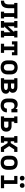

<svg xmlns="http://www.w3.org/2000/svg" viewBox="2604 -3388 792 6040"><g transform="rotate(90 3000.0 -368.0)"><path d="M348 0V-101H394V-419H238V-281Q238 -259 237.5 -237.5Q237 -216 234.5 -194.5Q232 -173 227.5 -152Q223 -131 214.5 -111Q206 -91 194 -72.5Q182 -54 165 -41Q148 -28 127.5 -20Q107 -12 86 -7.5Q65 -3 43.5 -1.5Q22 0 0 0V-101Q16 -101 31.5 -103Q47 -105 61 -112Q75 -119 85 -131Q95 -143 101.5 -157Q108 -171 111.5 -186.5Q115 -202 116.5 -217.5Q118 -233 118.5 -248.5Q119 -264 119 -280V-419H73V-520H559V-419H513V-101H559V0Z M641 0V-101H687V-419H641V-520H852V-419H806V-221L992 -419H948V-520H1159V-419H1113V-101H1159V0H948V-101H994V-299L808 -101H852V0Z M1356 0V-101H1441V-419H1378V-347H1281V-520H1719V-347H1622V-419H1559V-101H1644V0Z M2100 8Q2071 8 2041.5 3Q2012 -2 1985.5 -15Q1959 -28 1937.5 -49Q1916 -70 1903 -96Q1890 -122 1884.5 -151.5Q1879 -181 1879 -210V-310Q1879 -339 1884.5 -368.5Q1890 -398 1903 -424Q1916 -450 1937.5 -471Q1959 -492 1985.5 -505Q2012 -518 2041.5 -523Q2071 -528 2100 -528Q2129 -528 2158.5 -523Q2188 -518 2214.5 -505Q2241 -492 2262.5 -471Q2284 -450 2297 -424Q2310 -398 2315.5 -368.5Q2321 -339 2321 -310V-210Q2321 -181 2315.5 -151.5Q2310 -122 2297 -96Q2284 -70 2262.5 -49Q2241 -28 2214.5 -15Q2188 -2 2158.5 3Q2129 8 2100 8ZM2100 -93Q2122 -93 2143 -101.5Q2164 -110 2178 -127Q2192 -144 2197 -166Q2202 -188 2202 -210V-310Q2202 -332 2197 -354Q2192 -376 2178 -393Q2164 -410 2143 -418.5Q2122 -427 2100 -427Q2078 -427 2057 -418.5Q2036 -410 2022 -393Q2008 -376 2003 -354Q1998 -332 1998 -310V-210Q1998 -188 2003 -166Q2008 -144 2022 -127Q2036 -110 2057 -101.5Q2078 -93 2100 -93Z M2708 0H2441V-101H2487V-419H2441V-520H2708Q2731 -520 2753.5 -517.5Q2776 -515 2797.5 -507.5Q2819 -500 2838.5 -487.5Q2858 -475 2872 -457Q2886 -439 2892.5 -417Q2899 -395 2899 -372Q2899 -357 2896 -342Q2893 -327 2885.5 -314Q2878 -301 2866.5 -290.5Q2855 -280 2842 -272Q2860 -265 2876.5 -254.5Q2893 -244 2905.5 -229Q2918 -214 2923.5 -195Q2929 -176 2929 -156Q2929 -131 2920.5 -106.5Q2912 -82 2895 -63Q2878 -44 2855.5 -31.5Q2833 -19 2808.5 -12Q2784 -5 2759 -2.5Q2734 0 2708 0ZM2605 -318H2708Q2721 -318 2733.5 -320.5Q2746 -323 2757 -329Q2768 -335 2775 -346Q2782 -357 2782 -370Q2782 -383 2775 -394Q2768 -405 2757 -410.5Q2746 -416 2733.5 -418Q2721 -420 2708 -420H2605ZM2605 -100H2708Q2719 -100 2730 -100.5Q2741 -101 2752 -103.5Q2763 -106 2773.5 -110Q2784 -114 2792.5 -120.5Q2801 -127 2806 -137Q2811 -147 2811 -158Q2811 -169 2806 -179.5Q2801 -190 2792.5 -197Q2784 -204 2773.5 -208Q2763 -212 2752.5 -214.5Q2742 -217 2730.5 -217.5Q2719 -218 2708 -218H2605Z M3297 8Q3268 8 3239 3Q3210 -2 3183.5 -15Q3157 -28 3136 -49Q3115 -70 3102 -96.5Q3089 -123 3084 -152Q3079 -181 3079 -210V-310Q3079 -337 3082.5 -363.5Q3086 -390 3095.5 -415.5Q3105 -441 3121 -463Q3137 -485 3159 -500Q3181 -515 3207.5 -521.5Q3234 -528 3261 -528Q3282 -528 3303.5 -524.5Q3325 -521 3344.5 -512.5Q3364 -504 3380.5 -490Q3397 -476 3409 -459V-520H3513V-331H3409Q3409 -351 3402 -370.5Q3395 -390 3379.5 -403.5Q3364 -417 3344 -422Q3324 -427 3304 -427Q3281 -427 3259.5 -419Q3238 -411 3223.5 -394Q3209 -377 3203.5 -354.5Q3198 -332 3198 -310V-210Q3198 -188 3203 -166.5Q3208 -145 3221 -127.5Q3234 -110 3254.5 -101.5Q3275 -93 3297 -93Q3316 -93 3335 -98.5Q3354 -104 3368 -117Q3382 -130 3389 -148.5Q3396 -167 3396 -187V-189H3515V-184Q3515 -157 3508 -130Q3501 -103 3486.5 -80Q3472 -57 3450.5 -39Q3429 -21 3404 -10.5Q3379 0 3351.5 4Q3324 8 3297 8Z M3641 0V-101H3687V-419H3641V-520H3852V-419H3806V-336H3943Q3966 -336 3989 -332.5Q4012 -329 4033 -319.5Q4054 -310 4072 -294Q4090 -278 4101 -258Q4112 -238 4116.5 -214.5Q4121 -191 4121 -168Q4121 -145 4116.5 -122Q4112 -99 4101 -78.5Q4090 -58 4072 -42.5Q4054 -27 4033 -17Q4012 -7 3989 -3.5Q3966 0 3943 0ZM3806 -101H3943Q3955 -101 3967.5 -105.5Q3980 -110 3988 -120Q3996 -130 3999 -142.5Q4002 -155 4002 -168Q4002 -181 3999 -193.5Q3996 -206 3988 -216Q3980 -226 3967.5 -231Q3955 -236 3943 -236H3806Z M4260 0V-101H4306V-419H4260V-520H4470V-419H4424V-310H4481L4613 -520H4759V-419H4680L4576 -260L4680 -101H4759V0H4613L4481 -210H4424V-101H4470V0Z M5100 8Q5071 8 5041.5 3Q5012 -2 4985.5 -15Q4959 -28 4937.5 -49Q4916 -70 4903 -96Q4890 -122 4884.5 -151.5Q4879 -181 4879 -210V-310Q4879 -339 4884.5 -368.5Q4890 -398 4903 -424Q4916 -450 4937.5 -471Q4959 -492 4985.5 -505Q5012 -518 5041.5 -523Q5071 -528 5100 -528Q5129 -528 5158.5 -523Q5188 -518 5214.5 -505Q5241 -492 5262.5 -471Q5284 -450 5297 -424Q5310 -398 5315.5 -368.5Q5321 -339 5321 -310V-210Q5321 -181 5315.5 -151.5Q5310 -122 5297 -96Q5284 -70 5262.5 -49Q5241 -28 5214.5 -15Q5188 -2 5158.5 3Q5129 8 5100 8ZM5100 -93Q5122 -93 5143 -101.5Q5164 -110 5178 -127Q5192 -144 5197 -166Q5202 -188 5202 -210V-310Q5202 -332 5197 -354Q5192 -376 5178 -393Q5164 -410 5143 -418.5Q5122 -427 5100 -427Q5078 -427 5057 -418.5Q5036 -410 5022 -393Q5008 -376 5003 -354Q4998 -332 4998 -310V-210Q4998 -188 5003 -166Q5008 -144 5022 -127Q5036 -110 5057 -101.5Q5078 -93 5100 -93Z M5499 0V-101H5649V-419H5515V-520H5767V-101H5901V0ZM5815 -596Q5800 -596 5785.5 -600.5Q5771 -605 5760.5 -615.5Q5750 -626 5745.5 -640.5Q5741 -655 5741 -670Q5741 -685 5745.5 -699.5Q5750 -714 5760.5 -724.5Q5771 -735 5785.5 -739.5Q5800 -744 5815 -744Q5830 -744 5844.5 -739.5Q5859 -735 5869.5 -724.5Q5880 -714 5884.5 -699.5Q5889 -685 5889 -670Q5889 -655 5884.5 -640.5Q5880 -626 5869.5 -615.5Q5859 -605 5844.5 -600.5Q5830 -596 5815 -596ZM5585 -596Q5570 -596 5555.5 -600.5Q5541 -605 5530.5 -615.5Q5520 -626 5515.5 -640.5Q5511 -655 5511 -670Q5511 -685 5515.5 -699.5Q5520 -714 5530.5 -724.5Q5541 -735 5555.5 -739.5Q5570 -744 5585 -744Q5600 -744 5614.5 -739.5Q5629 -735 5639.5 -724.5Q5650 -714 5654.5 -699.5Q5659 -685 5659 -670Q5659 -655 5654.5 -640.5Q5650 -626 5639.5 -615.5Q5629 -605 5614.5 -600.5Q5600 -596 5585 -596Z"/></g></svg>

Font: Iosevka HT Extended
Style: Bold
Weight: 700
Width: 7
Monospace: yes
Designer: Belleve Invis
Foundry: Belleve Invis
Version: Version 32.3.0; ttfautohint (v1.8.4)